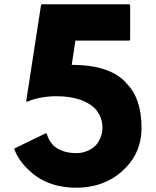

<svg xmlns="http://www.w3.org/2000/svg" viewBox="-20 -852 726 894"><path d="M226 -177V-178C213 -192 204 -208 198 -228L194 -232L50 -162L46 -158C57 -129 76 -98 104 -70L111 -63C159 -15 230 22 336 22C427 22 505 -10 559 -65L567 -73C613 -120 639 -182 639 -255C639 -353 614 -418 570 -463L568 -464V-465L563 -471C506 -529 419 -549 320 -550H314L331 -663H582L586 -667V-828L582 -832H175L171 -828L102 -381L105 -378C130 -389 178 -404 243 -404C330 -404 389 -380 423 -346V-345H424C470 -292 466 -220 425 -174C404 -154 372 -139 336 -139C286 -139 251 -153 226 -177Z"/></svg>

Font: Hussar Woodtype
Style: Bd
Weight: 900
Foundry: Cannot Into Space Fonts
Version: Version 1.07